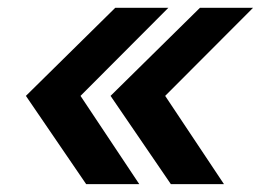

<svg xmlns="http://www.w3.org/2000/svg" viewBox="-20 -546 674 496"><path d="M202.6 -70.3 46.9 -298.3 277.8 -525.9H415L188 -298.3L339.8 -70.3ZM421.4 -70.3 265.6 -298.3 496.6 -525.9H633.8L406.7 -298.3L558.6 -70.3Z"/></svg>

Font: Inter 17pt SemiBold
Style: Italic
Weight: 600
Italic angle: -9.3988°
Version: Version 4.001;git-66647c0bb